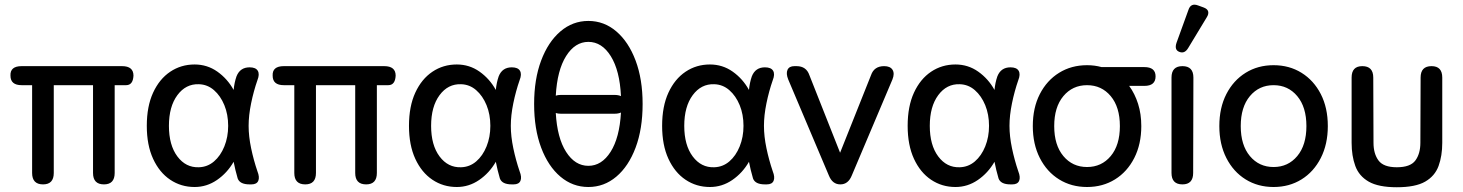

<svg xmlns="http://www.w3.org/2000/svg" viewBox="-20 -775 6150 807"><path d="M161 0Q115 0 115 -48V-417H71Q24 -417 24 -457Q22 -497 71 -497H493Q541 -497 541 -457Q539 -417 510 -417H462V-48Q462 0 417 0Q371 0 371 -48V-417H206V-48Q206 0 161 0Z M798 11Q741 11 695.5 -19.5Q650 -50 623.5 -107.5Q597 -165 597 -246Q597 -328 623.5 -385.5Q650 -443 695.5 -473.5Q741 -504 798 -504Q851 -504 893.5 -474Q936 -444 962 -397Q965 -428 974 -454Q989 -492 1029 -492Q1055 -492 1063.5 -477.5Q1072 -463 1062 -438Q1046 -392 1035.5 -341Q1025 -290 1025 -246Q1025 -202 1035.5 -152Q1046 -102 1062 -55Q1072 -30 1065.5 -15Q1059 0 1037 0H1029Q988 0 979 -25Q974 -42 969.5 -60.5Q965 -79 962 -95Q935 -48 892 -18.5Q849 11 798 11ZM816 -72Q852 -73 879.5 -96.5Q907 -120 923 -159.5Q939 -199 939 -246Q939 -294 923 -333Q907 -372 879.5 -396Q852 -420 816 -421Q761 -423 725.5 -375Q690 -327 690 -246Q690 -165 725.5 -117.5Q761 -70 816 -72Z M1263 0Q1217 0 1217 -48V-417H1173Q1126 -417 1126 -457Q1124 -497 1173 -497H1595Q1643 -497 1643 -457Q1641 -417 1612 -417H1564V-48Q1564 0 1519 0Q1473 0 1473 -48V-417H1308V-48Q1308 0 1263 0Z M1900 11Q1843 11 1797.5 -19.5Q1752 -50 1725.5 -107.5Q1699 -165 1699 -246Q1699 -328 1725.5 -385.5Q1752 -443 1797.5 -473.5Q1843 -504 1900 -504Q1953 -504 1995.5 -474Q2038 -444 2064 -397Q2067 -428 2076 -454Q2091 -492 2131 -492Q2157 -492 2165.5 -477.5Q2174 -463 2164 -438Q2148 -392 2137.5 -341Q2127 -290 2127 -246Q2127 -202 2137.5 -152Q2148 -102 2164 -55Q2174 -30 2167.5 -15Q2161 0 2139 0H2131Q2090 0 2081 -25Q2076 -42 2071.5 -60.5Q2067 -79 2064 -95Q2037 -48 1994 -18.5Q1951 11 1900 11ZM1918 -72Q1954 -73 1981.5 -96.5Q2009 -120 2025 -159.5Q2041 -199 2041 -246Q2041 -294 2025 -333Q2009 -372 1981.5 -396Q1954 -420 1918 -421Q1863 -423 1827.5 -375Q1792 -327 1792 -246Q1792 -165 1827.5 -117.5Q1863 -70 1918 -72Z M2453 11Q2387 11 2335.5 -32.5Q2284 -76 2254.5 -154.5Q2225 -233 2225 -338Q2225 -442 2254.5 -520.5Q2284 -599 2335.5 -643Q2387 -687 2453 -687Q2519 -687 2570.5 -643Q2622 -599 2651.5 -520.5Q2681 -442 2681 -338Q2681 -233 2651.5 -154.5Q2622 -76 2570.5 -32.5Q2519 11 2453 11ZM2563 -376Q2579 -376 2590 -371Q2585 -478 2547.5 -538.5Q2510 -599 2453 -599Q2397 -599 2359.5 -539.5Q2322 -480 2316 -373Q2325 -376 2337 -376ZM2453 -78Q2509 -78 2546.5 -137Q2584 -196 2590 -302Q2579 -297 2563 -297H2337Q2325 -297 2316 -300Q2322 -195 2359.5 -136.5Q2397 -78 2453 -78Z M2964 11Q2907 11 2861.5 -19.5Q2816 -50 2789.5 -107.5Q2763 -165 2763 -246Q2763 -328 2789.5 -385.5Q2816 -443 2861.5 -473.5Q2907 -504 2964 -504Q3017 -504 3059.5 -474Q3102 -444 3128 -397Q3131 -428 3140 -454Q3155 -492 3195 -492Q3221 -492 3229.5 -477.5Q3238 -463 3228 -438Q3212 -392 3201.5 -341Q3191 -290 3191 -246Q3191 -202 3201.5 -152Q3212 -102 3228 -55Q3238 -30 3231.5 -15Q3225 0 3203 0H3195Q3154 0 3145 -25Q3140 -42 3135.5 -60.5Q3131 -79 3128 -95Q3101 -48 3058 -18.5Q3015 11 2964 11ZM2982 -72Q3018 -73 3045.5 -96.5Q3073 -120 3089 -159.5Q3105 -199 3105 -246Q3105 -294 3089 -333Q3073 -372 3045.5 -396Q3018 -420 2982 -421Q2927 -423 2891.5 -375Q2856 -327 2856 -246Q2856 -165 2891.5 -117.5Q2927 -70 2982 -72Z M3512 0Q3479 0 3464 -37L3293 -441Q3283 -466 3290 -481.5Q3297 -497 3319 -497H3328Q3369 -497 3382 -459L3511 -133L3641 -459Q3654 -497 3696 -497Q3722 -497 3731.5 -481.5Q3741 -466 3731 -441L3560 -37Q3545 0 3512 0Z M3996 11Q3939 11 3893.5 -19.5Q3848 -50 3821.5 -107.5Q3795 -165 3795 -246Q3795 -328 3821.5 -385.5Q3848 -443 3893.5 -473.5Q3939 -504 3996 -504Q4049 -504 4091.5 -474Q4134 -444 4160 -397Q4163 -428 4172 -454Q4187 -492 4227 -492Q4253 -492 4261.5 -477.5Q4270 -463 4260 -438Q4244 -392 4233.5 -341Q4223 -290 4223 -246Q4223 -202 4233.5 -152Q4244 -102 4260 -55Q4270 -30 4263.5 -15Q4257 0 4235 0H4227Q4186 0 4177 -25Q4172 -42 4167.5 -60.5Q4163 -79 4160 -95Q4133 -48 4090 -18.5Q4047 11 3996 11ZM4014 -72Q4050 -73 4077.5 -96.5Q4105 -120 4121 -159.5Q4137 -199 4137 -246Q4137 -294 4121 -333Q4105 -372 4077.5 -396Q4050 -420 4014 -421Q3959 -423 3923.5 -375Q3888 -327 3888 -246Q3888 -165 3923.5 -117.5Q3959 -70 4014 -72Z M4549 11Q4483 11 4431.5 -21Q4380 -53 4350.5 -111Q4321 -169 4321 -245Q4321 -322 4350.5 -379.5Q4380 -437 4431.5 -469Q4483 -501 4549 -501Q4581 -501 4610 -493H4790Q4837 -493 4837 -454Q4837 -414 4790 -414H4726Q4750 -381 4763.5 -338.5Q4777 -296 4777 -245Q4777 -169 4747.5 -111Q4718 -53 4666.5 -21Q4615 11 4549 11ZM4549 -73Q4610 -73 4648.5 -119Q4687 -165 4687 -245Q4687 -325 4648.5 -371Q4610 -417 4549 -417Q4488 -417 4449.5 -371Q4411 -325 4411 -245Q4411 -165 4449.5 -119Q4488 -73 4549 -73Z M4950 0Q4904 0 4904 -48V-449Q4904 -497 4950 -497Q4996 -497 4996 -449L4995 -48Q4995 0 4950 0ZM4974 -573Q4959 -548 4937 -557Q4915 -565 4925 -595L4975 -733Q4985 -764 5016 -752L5038 -744Q5055 -738 5058 -727Q5061 -716 5052 -702Z M5333 11Q5267 11 5215.5 -21Q5164 -53 5134.5 -111Q5105 -169 5105 -245Q5105 -322 5134.5 -379.5Q5164 -437 5215.5 -469Q5267 -501 5333 -501Q5399 -501 5450.5 -469Q5502 -437 5531.5 -379.5Q5561 -322 5561 -245Q5561 -169 5531.5 -111Q5502 -53 5450.5 -21Q5399 11 5333 11ZM5333 -73Q5394 -73 5432.5 -119Q5471 -165 5471 -245Q5471 -325 5432.5 -371Q5394 -417 5333 -417Q5272 -417 5233.5 -371Q5195 -325 5195 -245Q5195 -165 5233.5 -119Q5272 -73 5333 -73Z M5851 12Q5774 12 5733 -11.5Q5692 -35 5676.5 -77.5Q5661 -120 5661 -175V-449Q5661 -497 5706 -497Q5752 -497 5752 -449L5753 -175Q5753 -129 5774 -100.5Q5795 -72 5851 -72Q5908 -72 5929 -100.5Q5950 -129 5950 -175L5951 -449Q5951 -497 5997 -497Q6042 -497 6042 -449V-175Q6042 -120 6026.5 -77.5Q6011 -35 5970 -11.5Q5929 12 5851 12Z"/></svg>

Font: Zen Maru Gothic Medium
Style: Regular
Weight: 500
Designer: Yoshimichi Ohira
Foundry: Positype
Version: Version 1.001